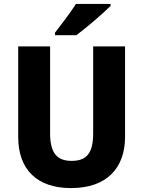

<svg xmlns="http://www.w3.org/2000/svg" viewBox="-20 -951 731 981"><path d="M545 -921V-931H368C340 -886 294 -827 261 -784V-771H370C421 -809 509 -884 545 -921ZM619 -252V-714H456V-270C456 -169 423 -129 346 -129C274 -129 236 -166 236 -269V-714H73V-251C73 -86 168 10 343 10C526 10 619 -93 619 -252Z"/></svg>

Font: Noto Sans Gurmukhi UI SemiCondensed ExtraBold
Style: Regular
Weight: 800
Width: 4
Designer: Jelle Bosma - Monotype Design Team
Foundry: Monotype Imaging Inc.
Version: Version 2.004